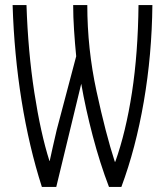

<svg xmlns="http://www.w3.org/2000/svg" viewBox="-20 -734 640 761"><path d="M203 7 302 -402Q319 -304 347.5 -195.5Q376 -87 412 7H461Q518 -146 550 -331.5Q582 -517 584 -714H529Q527 -523 503 -367Q479 -211 437 -93H435Q399 -204 362.5 -372.5Q326 -541 326 -714H270Q270 -668 273.5 -614.5Q277 -561 282 -511L205 -220Q195 -179 189 -150.5Q183 -122 177 -96H176Q141 -206 116 -368Q91 -530 85 -714H30Q36 -519 65.5 -335.5Q95 -152 146 7Z"/></svg>

Font: Noto Sans Mono UI Light
Style: Regular
Weight: 300
Designer: Monotype Design team
Foundry: Monotype Imaging Inc.
Version: 1.000